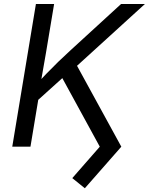

<svg xmlns="http://www.w3.org/2000/svg" viewBox="-20 -748 759 979"><path d="M140.6 -208 156.7 -307.1Q187 -341.3 217 -372.6Q247.1 -403.8 277.8 -433.6Q308.6 -463.4 340.8 -492.7L597.2 -727.5H718.8L353 -394.5L348.1 -395ZM42.5 0 163.1 -727.5H255.9L214.4 -478.5L187 -321.8L181.2 -276.4L135.3 0ZM412.6 211.9 348.6 160.2 488.8 0 286.6 -370.1 356.4 -442.4 598.6 0Z"/></svg>

Font: Inter
Style: Italic
Weight: 400
Italic angle: -9.3988°
Designer: Rasmus Andersson
Foundry: rsms
Version: Version 4.001;git-66647c0bb